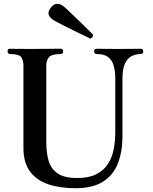

<svg xmlns="http://www.w3.org/2000/svg" viewBox="-20 -984 808 1016"><path d="M379 12Q297 12 235 -9Q173 -30 138.5 -77Q104 -124 104 -200V-639Q104 -664 92.5 -681Q81 -698 34 -698Q20 -698 20 -713Q20 -726 34 -726Q42 -726 68.5 -725.5Q95 -725 148 -725Q184 -725 217 -725.5Q250 -726 273 -726Q296 -726 301 -726Q314 -726 314 -713Q314 -698 301 -698Q252 -698 238.5 -680.5Q225 -663 225 -639V-232Q225 -175 237.5 -132.5Q250 -90 285.5 -66Q321 -42 388 -42Q450 -42 489.5 -62Q529 -82 551 -116Q573 -150 581.5 -193.5Q590 -237 590 -285V-569Q590 -606 582 -635Q574 -664 553.5 -681Q533 -698 493 -698Q478 -698 478 -713Q478 -726 493 -726Q502 -726 533.5 -725.5Q565 -725 611 -725Q652 -725 682.5 -725.5Q713 -726 723 -726Q738 -726 738 -713Q738 -698 723 -698Q697 -698 675.5 -686.5Q654 -675 641 -647Q628 -619 628 -568V-263Q628 -182 604 -120Q580 -58 525.5 -23Q471 12 379 12ZM457 -780Q454 -782 435 -791Q416 -800 389 -813Q362 -826 334.5 -840Q307 -854 286 -865Q265 -876 258 -881Q244 -891 238 -906Q232 -921 248 -942Q262 -962 279 -963.5Q296 -965 310 -955Q317 -951 334.5 -934.5Q352 -918 374 -897Q396 -876 417.5 -855Q439 -834 454 -819Q469 -804 472 -801Q474 -795 469.5 -788Q465 -781 457 -780Z"/></svg>

Font: Zen Antique Soft
Style: Regular
Weight: 400
Designer: Yoshimichi Ohira
Foundry: Positype
Version: Version 1.001